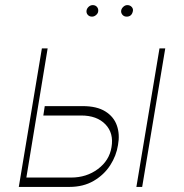

<svg xmlns="http://www.w3.org/2000/svg" viewBox="-20 -736 725 756"><path d="M156.2 -318.2H305.4Q361.5 -318.2 394.9 -297.2Q428.3 -276.3 440.3 -241.5Q452.4 -206.7 444.6 -164.8Q438.2 -122.9 413.9 -85.2Q389.6 -47.6 348.9 -23.8Q308.2 0 252.8 0H54L144.9 -545.5H167.6L83.8 -36.9H259.9Q320.7 -36.9 365.6 -70.5Q410.5 -104 419 -156.2Q428.6 -211.6 395.1 -246.4Q361.5 -281.2 299.7 -281.2H150.6ZM517 0 608 -545.5H630.7L539.8 0ZM478.7 -670.5Q468 -670.5 461.6 -678.4Q455.3 -686.4 457.4 -696Q459.2 -703.5 466.1 -709.7Q473 -715.9 481.5 -715.9Q492.2 -715.9 498.9 -708.3Q505.7 -700.6 502.8 -690.3Q497.9 -670.5 478.7 -670.5ZM342.3 -670.5Q331.7 -670.5 325.3 -677.9Q318.9 -685.4 321 -696Q322.8 -703.8 329.7 -709.9Q336.6 -715.9 345.2 -715.9Q355.8 -715.9 362 -708.5Q368.3 -701 366.5 -690.3Q365.4 -682.9 358.1 -676.7Q350.9 -670.5 342.3 -670.5Z"/></svg>

Font: Inter UI Thin
Style: Italic
Weight: 100
Italic angle: -9.39999°
Designer: Rasmus Andersson
Foundry: rsms
Version: 3.2;8d6f07862